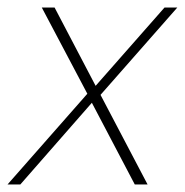

<svg xmlns="http://www.w3.org/2000/svg" viewBox="-36 -490 491 510"><path d="M231 -238 356 0H322L208 -217L18 0H-16L196 -241L75 -470H109L218 -262L401 -470H435Z"/></svg>

Font: KoHo ExtraLight
Style: Italic
Weight: 275
Italic angle: -10°
Version: Version 1.000; ttfautohint (v1.6)